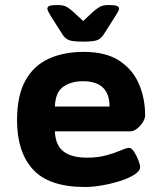

<svg xmlns="http://www.w3.org/2000/svg" viewBox="-20 -738 640 766"><path d="M319 8Q176 8 112 -61.5Q48 -131 48 -258Q48 -357 81.5 -417Q115 -477 175 -504Q235 -531 314 -531Q403 -531 456.5 -495.5Q510 -460 534.5 -402.5Q559 -345 559 -278Q559 -265 549.5 -250Q540 -235 526.5 -224.5Q513 -214 501 -214H199Q201 -159 233 -134Q265 -109 327 -109Q371 -109 405 -118.5Q439 -128 462 -138Q485 -148 495 -148Q505 -148 515 -132.5Q525 -117 532 -99Q539 -81 539 -71Q539 -56 516.5 -41.5Q494 -27 459.5 -16Q425 -5 387.5 1.5Q350 8 319 8ZM199 -313H417Q417 -414 311 -414Q264 -414 232.5 -392Q201 -370 199 -313ZM413 -718Q437 -718 446 -714.5Q455 -711 455 -703Q455 -696 441 -675L394 -601Q384 -585 369.5 -578.5Q355 -572 312 -572Q268 -572 253.5 -578.5Q239 -585 229 -601L182 -675Q169 -696 169 -703Q169 -711 177.5 -714.5Q186 -718 210 -718Q233 -718 246 -710.5Q259 -703 272 -691L312 -654L351 -691Q365 -703 378 -710.5Q391 -718 413 -718Z"/></svg>

Font: Asap Semi Expanded
Style: Bold
Weight: 700
Width: 6
Designer: Pablo Cosgaya
Foundry: Omnibus-Type
Version: Version 3.001; ttfautohint (v1.8.4.7-5d5b)